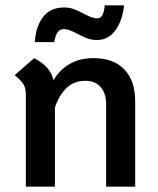

<svg xmlns="http://www.w3.org/2000/svg" viewBox="-20 -700 592 720"><path d="M487 -320V0H378V-309Q378 -350 357.5 -373.5Q337 -397 300 -397Q257 -397 229 -369.5Q201 -342 186 -297V0H77V-345Q77 -369 68 -384Q59 -399 35 -418L108 -482Q140 -465 157 -445.5Q174 -426 181 -399Q202 -437 240 -459.5Q278 -482 330 -482Q406 -482 446.5 -439.5Q487 -397 487 -320ZM220 -672Q240 -672 256.5 -666Q273 -660 295 -648Q327 -631 344 -631Q357 -631 363.5 -642.5Q370 -654 373 -680H445Q440 -625 413.5 -587.5Q387 -550 344 -550Q324 -550 307.5 -556Q291 -562 269 -574Q237 -591 220 -591Q205 -591 196.5 -579.5Q188 -568 183 -542H111Q113 -598 140.5 -635Q168 -672 220 -672Z"/></svg>

Font: KoHo SemiBold
Style: Regular
Weight: 600
Designer: Cadson Demak & Katatrad Team
Foundry: Cadson Demak Co.,Ltd.
Version: Version 1.000; ttfautohint (v1.6)